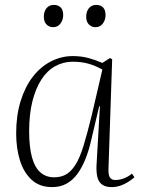

<svg xmlns="http://www.w3.org/2000/svg" viewBox="-20 -750 578 784"><path d="M423 -62Q422 -35 429 -25Q436 -15 451 -15Q468 -15 485.5 -21.5Q503 -28 519 -41L529 -26Q516 -15 501.5 -6Q487 3 470.5 8.5Q454 14 435 14Q412 14 397.5 4Q383 -6 378 -25.5Q373 -45 374 -73L388 -316H385L352 -176Q343 -136 329 -101Q315 -66 296.5 -40.5Q278 -15 252.5 -0.5Q227 14 193 14Q141 14 108.5 -16.5Q76 -47 61 -96.5Q46 -146 46 -205Q46 -278 64 -336.5Q82 -395 113.5 -436Q145 -477 187.5 -499Q230 -521 277 -521Q312 -521 341.5 -513Q371 -505 398 -493L429 -513L438 -508ZM201 -26Q228 -26 248.5 -37Q269 -48 287 -75.5Q305 -103 320.5 -153Q336 -203 355 -281L398 -466Q367 -483 339 -490.5Q311 -498 276 -498Q239 -498 206 -480Q173 -462 149.5 -426Q126 -390 112.5 -337Q99 -284 99 -214Q99 -150 110.5 -108Q122 -66 145 -46Q168 -26 201 -26ZM159 -682Q159 -703 170 -716.5Q181 -730 200 -730Q217 -730 227.5 -720Q238 -710 238 -688Q238 -669 227 -654Q216 -639 197 -639Q181 -639 170 -650Q159 -661 159 -682ZM332 -682Q332 -703 343 -716.5Q354 -730 373 -730Q391 -730 401 -719.5Q411 -709 411 -688Q411 -669 400 -654Q389 -639 370 -639Q354 -639 343 -650Q332 -661 332 -682Z"/></svg>

Font: Literata 60pt ExtraLight
Style: Italic
Weight: 250
Italic angle: -2°
Designer: Latin by Veronika Burian and Jose Scaglione. Greek by Irene Vlachou. Cyrillic by Vera Evstafieva
Foundry: TypeTogether
Version: Version 3.103;gftools[0.9.29]